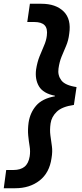

<svg xmlns="http://www.w3.org/2000/svg" viewBox="-32 -832 437 1021"><path d="M49 169H-12L1 72H39Q77 72 98.5 54.5Q120 37 126 -1Q130 -28 125.5 -54.5Q121 -81 118 -112Q115 -143 120 -180Q128 -233 160.5 -270.5Q193 -308 260 -320V-323Q198 -335 175.5 -372.5Q153 -410 160 -463Q166 -501 178 -531.5Q190 -562 202 -589Q214 -616 217 -642Q222 -680 205.5 -697.5Q189 -715 150 -715H113L127 -812H188Q265 -812 306.5 -771Q348 -730 336 -652Q332 -617 319.5 -588Q307 -559 295.5 -531Q284 -503 279 -467Q274 -432 294 -405Q314 -378 375 -369L361 -274Q298 -265 270 -238Q242 -211 237 -176Q232 -141 236 -112Q240 -83 244 -54.5Q248 -26 242 9Q231 87 178.5 128Q126 169 49 169Z"/></svg>

Font: Host Grotesk Light SemiBold
Style: Italic
Weight: 600
Italic angle: -8°
Version: Version 1.003